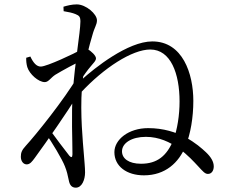

<svg xmlns="http://www.w3.org/2000/svg" viewBox="-20 -808 1040 878"><path d="M638.2 -6.2C736.4 -6.2 797.9 -64.9 828.2 -138.8C851.8 -195.9 864.1 -272.3 864.1 -346.7C864.1 -471.5 815.2 -618.6 676.5 -618.6C564.7 -618.6 412.2 -496.9 352.1 -442.3L348.7 -383.5C454.4 -497.5 584.1 -581.6 667.2 -581.6C761.2 -581.6 801.1 -470.6 801.1 -344C801.1 -280.3 790.7 -216.4 773.6 -169.8C743.2 -94.5 698.4 -59.2 624.9 -59.2C568 -59.2 537.9 -83.6 537.9 -115.9C537.9 -153.7 581.7 -182.2 647.2 -182.2C766.7 -182.2 850.4 -85.4 885.5 -48.3C907.5 -24.5 917.6 -12 931.3 -12.7C947.6 -12.7 957.5 -27.9 957.5 -46.9C957.5 -68.7 944.5 -90.4 921.8 -111.8C885.3 -146 798.7 -222.1 657.5 -222.1C567.8 -222.1 503.1 -169.7 503.1 -112.1C503.1 -47.5 559.5 -6.2 638.2 -6.2ZM102.3 -56.3C117.3 -56.5 126.6 -69.1 138.9 -85.7C197.3 -165.5 283.1 -289.4 335.5 -373.2L337.4 -460.8C272.5 -350.4 142.4 -189.8 98.1 -141.5C79.2 -121.1 75.3 -109.1 75.3 -90.9C75.3 -70.6 87.3 -56.1 102.3 -56.3ZM326.7 50.2C354.7 50.2 369 13.7 369 -19.6C369 -41.9 365.5 -74.3 363.7 -100.2C359.1 -158.4 345.9 -287.3 354.7 -405.4C361.8 -504 390.7 -608.5 401.9 -645.2C412.5 -685.1 423.4 -694.4 423.4 -715.2C423.4 -743.8 373.2 -787.9 331 -787.9C309.2 -787.9 288.6 -782.8 270.2 -777.3L271 -756.8C293.9 -753.3 312.5 -748.8 325.1 -743.6C342.3 -736.3 347.7 -731.7 347.7 -709.1C346.9 -656.6 323 -527.7 313 -387.5C305.4 -282.2 311.7 -161.5 311.3 -102.6C311.1 -87.1 305.8 -86.2 296.9 -96.1C279.8 -117.4 231 -182.2 201.4 -223L186.3 -201.4C217.2 -159.2 265.4 -77.8 276.8 -47.4C285.9 -24.7 289.5 -8.1 294.5 16.2C298.7 39.3 308.8 50.2 326.7 50.2ZM184.9 -432.5C201.8 -432.5 212.2 -452.8 233 -466.2C267.2 -486.7 322.2 -517.1 366.4 -536.8C361.3 -520.7 353.8 -503.9 348.1 -493.9L344.3 -435.9C362.6 -462.1 379.3 -486.8 396.1 -506C408.7 -521.5 418.9 -529.7 418.9 -541.5C418.9 -553.5 397.1 -574.7 379.4 -583.9C367.8 -588.7 362.5 -586.5 349.5 -579.9C323.8 -565.1 194.5 -503.6 166.5 -503.6C147.7 -503.6 132.8 -519.6 118.8 -549.5L99.9 -543.9C99.4 -530 100.6 -515.7 104.8 -501.1C114.9 -468.9 155.8 -432.5 184.9 -432.5Z"/></svg>

Font: Source Han Serif TW VF
Style: Regular
Weight: 250
Designer: Ryoko NISHIZUKA 西塚涼子 (kana & ideographs); Frank Grießhammer (Latin, Greek & Cyrillic); Wenlong ZHANG 张文龙 (bopomofo); San
Foundry: Adobe
Version: Version 2.002;hotconv 1.1.0;makeotfexe 2.6.0